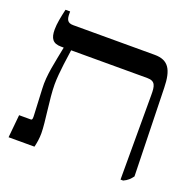

<svg xmlns="http://www.w3.org/2000/svg" viewBox="-118 -766 897 892"><g transform="rotate(20 331.0 -320.0)"><path d="M12 0H140C145 -20 149 -44 149 -69C149 -125 129 -234 129 -304C129 -364 144 -455 147 -479H523C564 -479 568 -456 568 -411V7H581C601 -2 612 -13 624 -29L613 -463C611 -552 588 -592 519 -592H116C87 -592 81 -608 81 -637V-647H58C49 -607 42 -573 42 -544C42 -500 56 -479 97 -479H110V-477C96 -403 78 -332 82 -266L88 -140C89 -123 89 -113 81 -113H23Z"/></g></svg>

Font: Noto Serif Hebrew ExtraCondensed SemiBold
Style: Regular
Weight: 600
Width: 2
Designer: Monotype Design Team
Foundry: Monotype Imaging Inc.
Version: Version 2.004